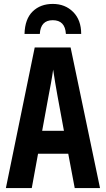

<svg xmlns="http://www.w3.org/2000/svg" viewBox="-20 -959 540 979"><path d="M249 -939Q186 -939 146.5 -900.5Q107 -862 105 -786H183Q187 -856 249 -856Q312 -856 316 -786H394Q394 -857 353 -898Q312 -939 249 -939ZM228 -472Q233 -497 240 -535.5Q247 -574 251 -604Q255 -574 261.5 -537Q268 -500 273 -471L306 -292H195ZM361 0H490L340 -717H157L10 0H142L174 -175H328Z"/></svg>

Font: Noto Sans Mono UI Condensed
Style: Bold
Weight: 700
Width: 3
Designer: Monotype Design team
Foundry: Monotype Imaging Inc.
Version: 1.000